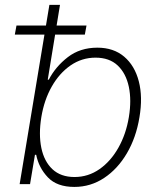

<svg xmlns="http://www.w3.org/2000/svg" viewBox="-20 -747 645 779"><path d="M59.7 0 180.4 -727.3H223.4L173.7 -423.7H177.9Q205.3 -476.6 255.1 -515.1Q305 -553.6 375 -553.6Q440.7 -553.6 483.7 -517.2Q526.6 -480.8 543.1 -417.3Q559.7 -353.7 545.8 -271.3Q532.3 -188.9 494.9 -125.2Q457.4 -61.4 402.5 -25Q347.7 11.4 281.6 11.4Q211.3 11.4 174.4 -27.3Q137.4 -66.1 126.8 -119H121.8L101.9 0ZM147.7 -271.7Q136.4 -202.1 147.7 -147Q159.1 -92 192.8 -60.4Q226.6 -28.8 282.3 -28.8Q338.1 -28.8 383.9 -60.9Q429.7 -93 460.6 -148.1Q491.5 -203.1 502.8 -271.7Q514.2 -340.2 502.7 -394.9Q491.1 -449.6 457.4 -481.4Q423.7 -513.1 367.5 -513.1Q312.1 -513.1 266.5 -481.7Q220.9 -450.3 190 -395.8Q159.1 -341.3 147.7 -271.7ZM40.1 -606.5 46.9 -643.5H331L324.2 -606.5Z"/></svg>

Font: Inter Extra Light  BETA
Style: Italic
Weight: 200
Italic angle: 9.39999°
Designer: Rasmus Andersson
Foundry: rsms
Version: Version 3.011;git-f93a4a705